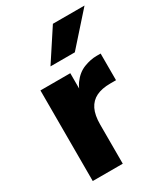

<svg xmlns="http://www.w3.org/2000/svg" viewBox="-188 -848 820 936"><g transform="rotate(-30 222.0 -380.5)"><path d="M395 -519V-369H363Q315 -369 283.5 -353.5Q252 -338 236 -305.5Q220 -273 220 -220V0H51V-510H219V-342H200Q207 -414 235 -452Q263 -490 300.5 -504.5Q338 -519 372 -519ZM444 -761 289 -587H152L266 -761Z"/></g></svg>

Font: Wix Madefor Display ExtraBold
Style: Regular
Weight: 800
Designer: Dalton Maag Ltd
Foundry: Dalton Maag Ltd
Version: Version 3.100